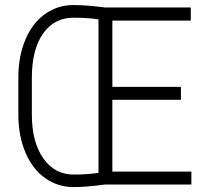

<svg xmlns="http://www.w3.org/2000/svg" viewBox="-20 -741 847 771"><path d="M275.9 -40Q328.6 -40 375.5 -46.9V-663.1Q334.5 -669.9 274.9 -669.9Q197.8 -669.9 152.8 -606Q107.9 -542 107.9 -428.7V-281.2Q107.9 -170.4 153.8 -105.2Q199.7 -40 275.9 -40ZM748.5 0H401.9Q325.2 10.3 275.9 10.3Q212.4 10.3 161.9 -25.4Q111.3 -61 83 -126.7Q54.7 -192.4 53.7 -275.4V-429.7Q53.7 -513.7 81.3 -580.3Q108.9 -647 159.7 -683.8Q210.4 -720.7 274.9 -720.7Q328.6 -720.7 401.9 -710.9H746.1V-658.2H431.2V-392.1H706.5V-340.3H431.2V-51.8H748.5Z"/></svg>

Font: MAUL Condensed Light
Style: Light
Weight: 300
Designer: MAUL
Version: Version 2.137; 2017; ttfautohint (v1.8.3)